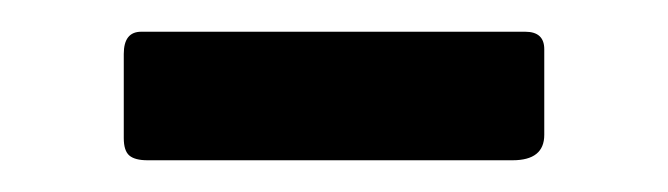

<svg xmlns="http://www.w3.org/2000/svg" viewBox="-20 -325 421 121"><path d="M323 -240Q323 -224 303 -224H73Q65 -224 61.5 -227Q58 -230 58 -238V-291Q58 -305 69 -305H311Q323 -305 323 -294Z"/></svg>

Font: Libre Franklin Thin Medium
Style: Regular
Weight: 500
Version: Version 3.000